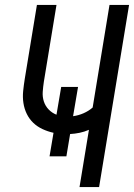

<svg xmlns="http://www.w3.org/2000/svg" viewBox="-20 -755 541 775"><path d="M301 0 339 -231Q321 -223 301.5 -219Q282 -215 263 -214L248 -124H180L196 -219Q173 -224 151.5 -234Q130 -244 114 -259.5Q98 -275 88 -295.5Q78 -316 74.5 -339.5Q71 -363 73.5 -387.5Q76 -412 80 -437L129 -735H208L157 -425Q154 -405 152.5 -384.5Q151 -364 157 -345.5Q163 -327 176.5 -313Q190 -299 208 -292L227 -404H295L275 -286Q297 -289 317.5 -298Q338 -307 354 -321L422 -735H501L380 0Z"/></svg>

Font: Iosevka Term Curly
Style: Italic
Weight: 400
Italic angle: -9°
Designer: Belleve Invis
Foundry: Belleve Invis
Version: Version 32.3.0